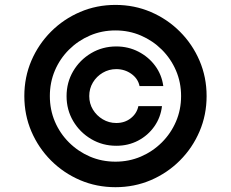

<svg xmlns="http://www.w3.org/2000/svg" viewBox="-20 -759 950 790"><path d="M253.9 -363.3Q253.9 -419.9 281.2 -466.3Q308.6 -512.7 355.2 -540.3Q401.9 -567.9 458.5 -567.9Q507.8 -567.9 549.6 -546.4Q591.3 -524.9 618.4 -488.3Q645.5 -451.7 651.9 -404.8H554.2Q547.9 -435.5 520.5 -455.1Q493.2 -474.6 458.5 -474.6Q428.2 -474.6 402.8 -459.7Q377.4 -444.8 362.3 -419.7Q347.2 -394.5 347.2 -363.8Q347.2 -333 362.3 -308.1Q377.4 -283.2 402.8 -268.1Q428.2 -252.9 458.5 -252.9Q493.2 -252.9 518.1 -272.5Q543 -292 549.3 -322.3H646.5Q641.1 -275.9 615 -238.8Q588.9 -201.7 548.3 -180.4Q507.8 -159.2 458.5 -159.2Q401.9 -159.2 355.2 -186.8Q308.6 -214.4 281.2 -260.7Q253.9 -307.1 253.9 -363.3ZM455.1 11.2Q377.4 11.2 309.6 -17.8Q241.7 -46.9 189.9 -98.6Q138.2 -150.4 109.1 -218.3Q80.1 -286.1 80.1 -363.8Q80.1 -441.4 109.1 -509.3Q138.2 -577.1 189.9 -628.9Q241.7 -680.7 309.6 -709.7Q377.4 -738.8 455.1 -738.8Q532.7 -738.8 600.6 -709.7Q668.5 -680.7 720.2 -628.9Q772 -577.1 801 -509.3Q830.1 -441.4 830.1 -363.8Q830.1 -286.1 801 -218.3Q772 -150.4 720.2 -98.6Q668.5 -46.9 600.6 -17.8Q532.7 11.2 455.1 11.2ZM455.1 -93.8Q510.7 -93.8 559.6 -114.7Q608.4 -135.7 645.8 -172.9Q683.1 -210 704.1 -258.8Q725.1 -307.6 725.1 -363.8Q725.1 -419.9 704.1 -468.8Q683.1 -517.6 645.8 -554.7Q608.4 -591.8 559.6 -612.8Q510.7 -633.8 455.1 -633.8Q398.9 -633.8 350.1 -612.8Q301.3 -591.8 263.9 -554.7Q226.6 -517.6 205.8 -468.8Q185.1 -419.9 185.1 -363.8Q185.1 -307.6 205.8 -258.8Q226.6 -210 263.9 -172.9Q301.3 -135.7 350.1 -114.7Q398.9 -93.8 455.1 -93.8Z"/></svg>

Font: Inter 17pt SemiBold
Style: Regular
Weight: 600
Version: Version 4.001;git-66647c0bb